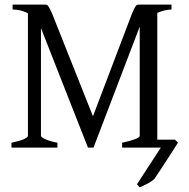

<svg xmlns="http://www.w3.org/2000/svg" viewBox="-20 -635 814 826"><path d="M717.8 -594.2Q705.1 -594.2 689 -590.3Q672.9 -586.4 656.7 -579.6V-34.2H732.9L745.6 -21Q743.2 -17.6 736.3 -6.6Q729.5 4.4 719.7 19.5Q710 34.7 698.7 52Q687.5 69.3 677 85.2Q666.5 101.1 657.7 114.3Q648.9 127.4 644.5 134.3Q638.7 140.1 630.4 145.5Q622.1 150.9 613.3 155.8Q604.5 160.6 595.9 164.3Q587.4 168 581.1 170.9Q577.6 167.5 575.4 164.8Q573.2 162.1 569.3 157.7L671.9 0H505.4V-21Q538.6 -27.8 559.8 -35.9Q581.1 -43.9 581.1 -50.8V-520.5L382.3 0H358.4L156.2 -514.2V-50.8Q156.2 -44.9 174.1 -36.4Q191.9 -27.8 227.1 -21V0H29.3V-21Q63 -27.8 81.5 -35.9Q100.1 -43.9 100.1 -50.8V-577.6Q83 -586.9 65.4 -590.6Q47.9 -594.2 34.2 -594.2V-615.2H173.8Q178.7 -615.2 181.9 -613.8Q185.1 -612.3 188.2 -607.9Q191.4 -603.5 195.3 -595.5Q199.2 -587.4 205.1 -574.2L379.9 -134.8L546.9 -574.2Q553.2 -588.9 557.1 -596.9Q561 -605 564.2 -609.1Q567.4 -613.3 570.6 -614.3Q573.7 -615.2 578.1 -615.2H717.8Z"/></svg>

Font: Gentium Plus
Style: Regular
Weight: 400
Designer: J. Victor Gaultney, Annie Olsen, Iska Routamaa
Foundry: SIL International
Version: Version 1.510